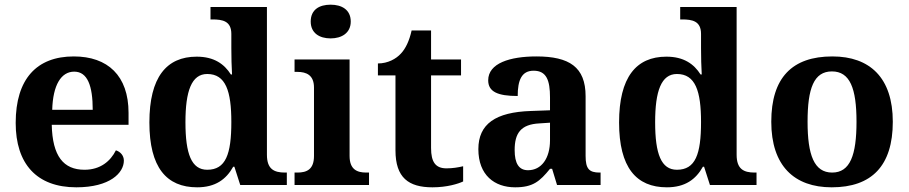

<svg xmlns="http://www.w3.org/2000/svg" viewBox="-20 -790 3881 820"><path d="M306 10C450 10 509 -52 509 -104C509 -126 494 -142 475 -148C452 -102 409 -65 341 -65C251 -65 204 -123 201 -257H529V-308C529 -467 440 -549 295 -549C137 -549 47 -453 47 -265C47 -91 136 10 306 10ZM376 -321H203C206 -427 241 -484 297 -484C354 -484 376 -423 376 -321Z M822 10C900 10 946 -24 976 -78H981L1006 0H1205V-53H1197C1150 -53 1120 -68 1120 -129V-760H879V-707H887C931 -707 968 -700 968 -645V-584C968 -548 969 -503 971 -472H966C938 -516 895 -548 820 -548C691 -548 618 -460 618 -267C618 -75 691 10 822 10ZM865 -65C798 -65 772 -132 772 -268C772 -401 798 -474 865 -474C944 -474 968 -401 968 -269C968 -131 944 -65 865 -65Z M1392 -626C1439 -626 1478 -649 1478 -698C1478 -749 1439 -770 1392 -770C1344 -770 1307 -749 1307 -698C1307 -649 1344 -626 1392 -626ZM1238 0H1556V-53H1544C1504 -53 1473 -67 1473 -124V-536H1238V-483H1250C1289 -483 1321 -469 1321 -416V-124C1321 -67 1291 -53 1250 -53H1238Z M1827 10C1889 10 1937 -5 1958 -15V-80C1937 -75 1913 -71 1887 -71C1840 -71 1821 -98 1821 -158V-468H1949V-536H1821V-660H1738C1728 -615 1712 -582 1692 -561C1672 -539 1637 -519 1594 -519V-468H1669V-148C1669 -31 1725 10 1827 10Z M2180 10C2256 10 2285 -15 2329 -69H2338L2359 0H2545V-53H2541C2496 -53 2481 -69 2481 -124V-379C2481 -504 2411 -549 2271 -549C2158 -549 2065 -520 2065 -447C2065 -398 2106 -380 2191 -380C2191 -448 2208 -488 2259 -488C2314 -488 2329 -447 2329 -374V-319L2247 -316C2097 -311 2023 -261 2023 -153C2023 -42 2092 10 2180 10ZM2235 -63C2196 -63 2178 -92 2178 -149C2178 -221 2204 -259 2284 -263L2329 -266V-191C2329 -113 2292 -63 2235 -63Z M2828 10C2906 10 2952 -24 2982 -78H2987L3012 0H3211V-53H3203C3156 -53 3126 -68 3126 -129V-760H2885V-707H2893C2937 -707 2974 -700 2974 -645V-584C2974 -548 2975 -503 2977 -472H2972C2944 -516 2901 -548 2826 -548C2697 -548 2624 -460 2624 -267C2624 -75 2697 10 2828 10ZM2871 -65C2804 -65 2778 -132 2778 -268C2778 -401 2804 -474 2871 -474C2950 -474 2974 -401 2974 -269C2974 -131 2950 -65 2871 -65Z M3532 10C3703 10 3793 -82 3793 -270C3793 -458 3695 -549 3535 -549C3363 -549 3274 -458 3274 -270C3274 -82 3372 10 3532 10ZM3534 -53C3457 -53 3429 -128 3429 -270C3429 -413 3456 -485 3533 -485C3610 -485 3638 -413 3638 -270C3638 -128 3611 -53 3534 -53Z"/></svg>

Font: Noto Serif Lao
Style: Bold
Weight: 700
Designer: Monotype Design Team
Foundry: Monotype Imaging Inc.
Version: Version 2.003